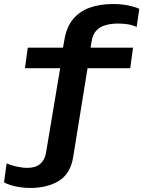

<svg xmlns="http://www.w3.org/2000/svg" viewBox="-49 -748 712 954"><path d="M100 186Q78 186 53 182.5Q28 179 6 172.5Q-16 166 -29 158L-16 64Q4 73 33 79.5Q62 86 87 86Q109 86 128 79.5Q147 73 161.5 55Q176 37 181 3L250 -409H75L89 -511H264L271 -550Q281 -612 313 -651.5Q345 -691 395.5 -709.5Q446 -728 514 -728Q552 -728 587.5 -721Q623 -714 643 -704L630 -614Q609 -624 585 -627.5Q561 -631 538 -631Q504 -631 475.5 -623Q447 -615 429 -595.5Q411 -576 406 -541L401 -511H612L598 -409H386L315 30Q302 114 244.5 150Q187 186 100 186Z"/></svg>

Font: Chivo Mono SemiBold
Style: Italic
Weight: 600
Italic angle: -8.05°
Monospace: yes
Version: Version 1.008